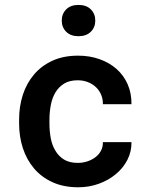

<svg xmlns="http://www.w3.org/2000/svg" viewBox="-20 -770 640 800"><path d="M304.2 -91.3Q269.5 -91.3 246.8 -105.2Q224.1 -119.1 210.9 -142.1Q196.8 -165 191.4 -194.6Q186 -224.1 186 -255.9V-271.5Q186 -302.7 191.7 -332.3Q197.3 -361.8 210.9 -384.8Q224.6 -407.7 247.1 -421.6Q269.5 -435.5 303.7 -435.5Q327.1 -435.5 346.7 -427.7Q366.2 -419.9 380.4 -406.2Q394 -393.1 401.6 -374.8Q409.2 -356.4 408.7 -335.9H527.8Q528.3 -381.3 512 -418.7Q495.6 -456.1 465.8 -482.4Q436 -508.8 395 -523.4Q354 -538.1 305.7 -538.1Q244.6 -538.1 198.7 -517.1Q152.8 -496.1 122.1 -460Q90.8 -423.3 75.2 -375Q59.6 -326.7 59.6 -271.5V-255.9Q59.6 -200.7 75.4 -152.3Q91.3 -104 122.1 -67.9Q152.8 -31.7 199 -10.7Q245.1 10.3 306.2 10.3Q351.1 10.3 391.4 -4.2Q431.6 -18.6 461.9 -43.9Q492.7 -68.8 510.5 -103.3Q528.3 -137.7 527.8 -177.7H408.7Q409.2 -158.2 400.9 -142.3Q392.6 -126.5 377.9 -115.2Q363.3 -104 344.2 -97.7Q325.2 -91.3 304.2 -91.3ZM237.3 -684.1Q237.3 -656.2 255.9 -637.7Q274.4 -619.1 307.1 -619.1Q339.8 -619.1 358.4 -637.7Q377 -656.2 377 -684.1Q377 -712.4 358.4 -731Q339.8 -749.5 307.1 -749.5Q274.4 -749.5 255.9 -731Q237.3 -712.4 237.3 -684.1Z"/></svg>

Font: Roboto Mono SemiBold
Style: Regular
Weight: 600
Monospace: yes
Designer: Google
Version: Version 3.000